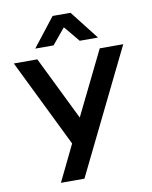

<svg xmlns="http://www.w3.org/2000/svg" viewBox="-97 -772 835 1054"><g transform="rotate(-10 320.0 -245.0)"><path d="M15 -480H146L320 -125L494 -480H625L287 210H156L254 8ZM145 -540 270 -700H370L495 -540H393L320 -628L247 -540Z"/></g></svg>

Font: Xolonium
Style: Regular
Weight: 400
Designer: Severin Meyer
Version: Version 4.2